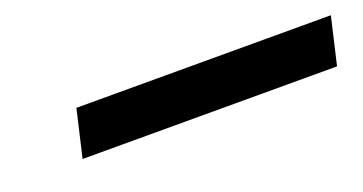

<svg xmlns="http://www.w3.org/2000/svg" viewBox="-23 -968 622 329"><g transform="rotate(-20 288.0 -803.0)"><path d="M92 -760H556L576 -846H112Z"/></g></svg>

Font: Noto Sans SemiBold
Style: Italic
Weight: 600
Italic angle: -12°
Designer: Monotype Design Team
Foundry: Monotype Imaging Inc.
Version: Version 2.013